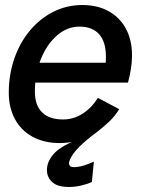

<svg xmlns="http://www.w3.org/2000/svg" viewBox="-20 -560 593 765"><path d="M255 185Q209 185 188 165.5Q167 146 167 118Q167 85 192 55.5Q217 26 279 0H291Q274 5 255.5 7.5Q237 10 218 10Q156 10 110 -15Q64 -40 39.5 -85.5Q15 -131 15 -190Q15 -263 37 -326.5Q59 -390 99 -438Q139 -486 192.5 -513Q246 -540 308 -540Q369 -540 413.5 -515Q458 -490 482 -445Q506 -400 506 -340Q506 -312 501.5 -284.5Q497 -257 490 -231H98L115 -310H433L395 -266Q399 -283 400.5 -300Q402 -317 402 -335Q402 -393 375 -423.5Q348 -454 296 -454Q248 -454 207.5 -419Q167 -384 143 -325Q119 -266 119 -195Q119 -140 148 -112Q177 -84 231 -84Q273 -84 309 -107Q345 -130 370 -170L455 -125Q438 -97 414.5 -75Q391 -53 365 -33Q323 -2 299 22Q275 46 265 63.5Q255 81 255 90Q255 106 274 106Q292 106 313.5 99.5Q335 93 354 84L346 165Q330 173 304.5 179Q279 185 255 185Z"/></svg>

Font: Radio Canada Big
Style: Italic
Weight: 400
Italic angle: -12°
Designer: Étienne Aubert Bonn
Foundry: Coppers and Brasses
Version: Version 1.001